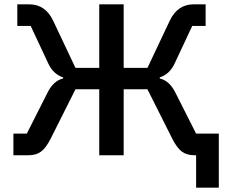

<svg xmlns="http://www.w3.org/2000/svg" viewBox="-20 -718 1045 888"><path d="M887 150V0H879Q844 0 821 -17Q798 -34 776 -78L662 -305H552V0H439V-305H329L215 -78Q193 -34 170 -17Q147 0 112 0H42V-100H104L199 -288Q227 -345 272 -355V-360Q226 -375 203 -425L122 -598H60V-698H115Q190 -698 226 -622L329 -404H439V-698H552V-404H662L765 -622Q801 -698 876 -698H931V-598H869L788 -425Q765 -375 719 -360V-355Q764 -345 792 -288L887 -100H992V150Z"/></svg>

Font: IBM Plex Sans Medm
Style: Regular
Weight: 500
Designer: Mike Abbink, Paul van der Laan, Pieter van Rosmalen
Foundry: Bold Monday
Version: Version 3.005